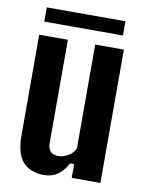

<svg xmlns="http://www.w3.org/2000/svg" viewBox="-83 -783 638 851"><g transform="rotate(10 235.5 -358.0)"><path d="M173 9Q114 9 80 -27Q46 -63 46 -147V-600H175V-136Q175 -85 222 -85Q244 -85 266.5 -98Q289 -111 298 -133V-600H427V0H298V-62H280Q259 -24 233.5 -7.5Q208 9 173 9ZM58 -661V-725H412V-661Z"/></g></svg>

Font: Big Shoulders Display ExtraBold
Style: Regular
Weight: 800
Designer: Patric King
Foundry: XO Type Co
Version: Version 1.000; ttfautohint (v1.8.2)